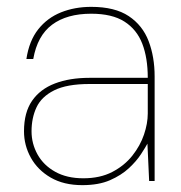

<svg xmlns="http://www.w3.org/2000/svg" viewBox="-20 -528 529 560"><path d="M220 12Q166 12 128 -10Q90 -32 70 -68Q50 -104 50 -145Q50 -200 73.5 -234Q97 -268 140 -284.5Q183 -301 241 -301H411Q411 -359 395 -400.5Q379 -442 343 -465Q307 -488 246 -488Q175 -488 132 -456Q89 -424 77 -356H57Q65 -409 91.5 -442.5Q118 -476 158 -492Q198 -508 246 -508Q315 -508 355.5 -481Q396 -454 413.5 -408Q431 -362 431 -305V0H415L410 -109Q404 -98 391 -78Q378 -58 356 -37.5Q334 -17 301 -2.5Q268 12 220 12ZM223 -8Q272 -8 307.5 -26.5Q343 -45 366 -74Q389 -103 400 -135.5Q411 -168 411 -197V-283H241Q175 -283 138 -264.5Q101 -246 86.5 -215Q72 -184 72 -145Q72 -109 89.5 -77.5Q107 -46 141 -27Q175 -8 223 -8Z"/></svg>

Font: DM Sans 24pt Thin
Style: Regular
Weight: 250
Designer: Colophon Foundry, Jonny Pinhorn
Foundry: Colophon Foundry
Version: Version 4.004;gftools[0.9.30]